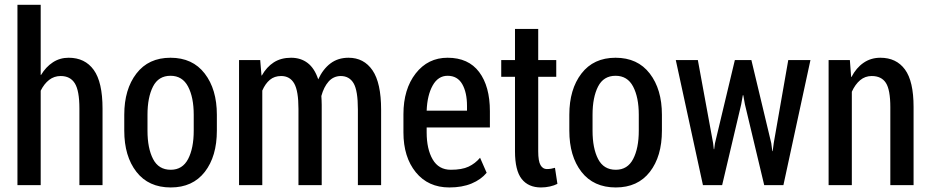

<svg xmlns="http://www.w3.org/2000/svg" viewBox="-20 -782 3933 811"><path d="M151.9 -465.8 153.3 -465.3Q173.8 -499.5 203.4 -518.8Q232.9 -538.1 270 -538.1Q338.9 -538.1 376 -486.6Q413.1 -435.1 413.1 -323.2V0H315.4V-324.2Q315.4 -398.9 296.1 -429.9Q276.9 -460.9 236.3 -460.9Q209 -460.9 187.7 -444.6Q166.5 -428.2 151.9 -398.9V0H53.7V-761.7H151.9Z M504.9 -297.4Q504.9 -404.8 556.2 -471.4Q607.4 -538.1 700.2 -538.1Q793.5 -538.1 844.7 -471.4Q896 -404.8 896 -297.4V-230Q896 -121.6 845 -55.9Q793.9 9.8 701.2 9.8Q607.4 9.8 556.2 -56.2Q504.9 -122.1 504.9 -230ZM603 -230Q603 -155.8 626.5 -110.4Q649.9 -64.9 701.2 -64.9Q751 -64.9 774.7 -110.6Q798.3 -156.2 798.3 -230V-297.4Q798.3 -370.6 774.4 -416.3Q750.5 -461.9 700.2 -461.9Q649.4 -461.9 626.2 -416.3Q603 -370.6 603 -297.4Z M1079.1 -528.3 1084.5 -463.4 1085.9 -462.9Q1106 -499 1136.5 -518.6Q1167 -538.1 1209.5 -538.1Q1250.5 -538.1 1279.5 -515.9Q1308.6 -493.7 1324.2 -446.8Q1344.2 -490.2 1376 -514.2Q1407.7 -538.1 1452.1 -538.1Q1517.1 -538.1 1553.5 -484.9Q1589.8 -431.6 1589.8 -318.8V0H1491.7V-319.3Q1491.7 -399.4 1473.6 -430.2Q1455.6 -460.9 1418.9 -460.9Q1388.2 -460.4 1367.9 -437.5Q1347.7 -414.6 1337.4 -376.5Q1337.9 -367.2 1338.4 -357.9Q1338.9 -348.6 1338.9 -338.9V0H1240.7V-321.8Q1240.7 -397.9 1222.7 -429.4Q1204.6 -460.9 1167.5 -460.9Q1139.2 -460.9 1119.9 -444.8Q1100.6 -428.7 1087.9 -399.4V0H989.7V-528.3Z M1877.9 9.8Q1788.6 9.8 1736.3 -54.4Q1684.1 -118.7 1684.1 -222.7V-299.8Q1684.1 -405.3 1735.8 -471.7Q1787.6 -538.1 1870.6 -538.1Q1958.5 -538.1 2003.9 -477.8Q2049.3 -417.5 2049.3 -312V-243.7H1782.2V-222.7Q1782.2 -152.3 1807.6 -108.6Q1833 -64.9 1884.3 -64.9Q1931.2 -64.9 1959.2 -78.1Q1987.3 -91.3 2007.8 -115.7L2035.6 -52.2Q2011.7 -23.4 1971.9 -6.8Q1932.1 9.8 1877.9 9.8ZM1870.6 -461.9Q1830.6 -461.9 1807.6 -420.9Q1784.7 -379.9 1782.2 -314.5H1952.6V-334.5Q1952.6 -391.6 1932.4 -426.8Q1912.1 -461.9 1870.6 -461.9Z M2253.4 -659.7V-528.3H2329.6V-457.5H2253.4V-143.1Q2253.4 -101.1 2263.2 -84.5Q2272.9 -67.9 2289.6 -67.9Q2299.3 -67.9 2307.6 -69.3Q2315.9 -70.8 2324.2 -73.2L2334.5 -5.4Q2321.3 1.5 2303 5.6Q2284.7 9.8 2265.1 9.8Q2211.9 9.8 2183.6 -26.1Q2155.3 -62 2155.3 -143.1V-457.5H2097.2V-528.3H2155.3V-659.7Z M2384.8 -297.4Q2384.8 -404.8 2436 -471.4Q2487.3 -538.1 2580.1 -538.1Q2673.3 -538.1 2724.6 -471.4Q2775.9 -404.8 2775.9 -297.4V-230Q2775.9 -121.6 2724.9 -55.9Q2673.8 9.8 2581.1 9.8Q2487.3 9.8 2436 -56.2Q2384.8 -122.1 2384.8 -230ZM2482.9 -230Q2482.9 -155.8 2506.3 -110.4Q2529.8 -64.9 2581.1 -64.9Q2630.9 -64.9 2654.5 -110.6Q2678.2 -156.2 2678.2 -230V-297.4Q2678.2 -370.6 2654.3 -416.3Q2630.4 -461.9 2580.1 -461.9Q2529.3 -461.9 2506.1 -416.3Q2482.9 -370.6 2482.9 -297.4Z M2992.2 -177.2 2995.1 -151.9H2996.6L3000 -176.8L3084 -528.3H3153.8L3237.8 -177.2L3242.2 -143.6H3243.7L3248.5 -179.2L3309.6 -528.3H3403.3L3289.1 0H3208L3126.5 -341.3L3119.6 -379.9H3117.7L3110.8 -341.3L3030.3 0H2949.2L2834.5 -528.3H2927.7Z M3569.8 -528.3 3575.2 -457H3576.7Q3596.7 -495.6 3627.7 -516.8Q3658.7 -538.1 3698.7 -538.1Q3766.1 -538.1 3802.5 -488.5Q3838.9 -439 3838.9 -330.1V0H3740.7V-329.1Q3740.7 -402.8 3721.9 -431.9Q3703.1 -460.9 3662.1 -460.9Q3634.3 -460.9 3613.3 -443.4Q3592.3 -425.8 3578.1 -394.5V0H3480V-528.3Z"/></svg>

Font: Franco
Style: Regular
Weight: 400
Designer: Google
Version: Version 1.200311; 2013